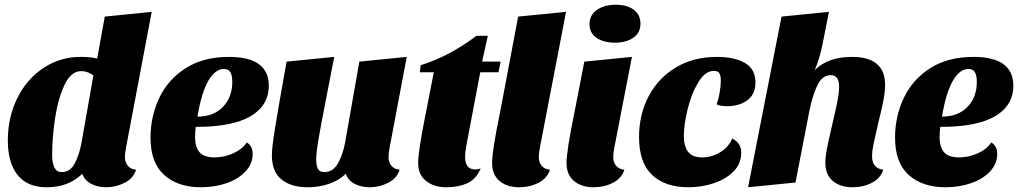

<svg xmlns="http://www.w3.org/2000/svg" viewBox="-20 -770 4295 810"><path d="M507 -107Q507 -86 519 -71Q531 -56 554 -54Q543 -18 506 1Q469 20 427 20Q392 20 364.5 5.5Q337 -9 327 -37Q270 20 177 20Q95 20 54 -32Q13 -84 13 -177Q13 -276 53.5 -357Q94 -438 164.5 -484Q235 -530 320 -530Q363 -530 390 -523L422 -700L620 -720L512 -149Q507 -122 507 -107ZM323 -470Q279 -470 251.5 -410.5Q224 -351 212 -269Q200 -187 200 -117Q200 -44 240 -44Q276 -44 295.5 -81Q315 -118 324 -169L374 -452Q349 -470 323 -470Z M1114 -408Q1114 -332 1049.5 -287.5Q985 -243 857 -236Q841 -235 806 -235Q803 -214 803 -193Q803 -149 822 -127.5Q841 -106 885 -106Q925 -106 963.5 -123Q1002 -140 1021 -169Q1046 -154 1046 -121Q1046 -79 1015.5 -46.5Q985 -14 935 3Q885 20 828 20Q730 20 672.5 -32Q615 -84 615 -189Q615 -279 652 -357Q689 -435 763.5 -482.5Q838 -530 946 -530Q1114 -530 1114 -408ZM813 -278Q881 -278 920.5 -319Q960 -360 960 -425Q960 -451 952 -465Q944 -479 924 -479Q888 -479 859 -429.5Q830 -380 813 -278Z M1619 -107Q1619 -86 1631 -71Q1643 -56 1666 -54Q1655 -18 1618 1Q1581 20 1539 20Q1504 20 1476 5.5Q1448 -9 1439 -37Q1412 -10 1369.5 5Q1327 20 1278 20Q1208 20 1167.5 -13Q1127 -46 1127 -115Q1127 -147 1140 -228Q1153 -309 1189 -510L1390 -530L1357 -360Q1331 -228 1322.5 -176Q1314 -124 1314 -96Q1314 -72 1321 -58Q1328 -44 1349 -44Q1385 -44 1406 -81.5Q1427 -119 1436 -169L1496 -510L1696 -530L1624 -149Q1619 -122 1619 -107Z M2083 -465H2006L1948 -159Q1942 -127 1942 -109Q1942 -55 1985 -55Q1992 -55 2008 -59Q1988 -13 1950.5 3.5Q1913 20 1863 20Q1811 20 1777.5 -6.5Q1744 -33 1744 -83Q1744 -131 1776 -291L1781 -316L1810 -465H1751L1755 -495Q1875 -532 1990 -619H2038L2014 -510H2092Z M2253 -107Q2253 -86 2265 -71Q2277 -56 2300 -54Q2289 -18 2252 1Q2215 20 2170 20Q2119 20 2087.5 -6.5Q2056 -33 2056 -83Q2056 -132 2089 -294L2093 -314L2166 -700L2368 -720L2258 -149Q2253 -122 2253 -107Z M2682 -670Q2682 -632 2652 -611Q2622 -590 2574 -590Q2526 -590 2496.5 -610.5Q2467 -631 2467 -668Q2467 -707 2498.5 -728.5Q2530 -750 2578 -750Q2625 -750 2653.5 -729Q2682 -708 2682 -670ZM2567 -107Q2567 -86 2579 -71Q2591 -56 2614 -54Q2603 -18 2566 1Q2529 20 2484 20Q2433 20 2401.5 -6.5Q2370 -33 2370 -83Q2370 -132 2403 -294L2407 -314L2445 -510L2646 -530L2572 -149Q2567 -122 2567 -107Z M3167 -422Q3167 -372 3133 -347Q3099 -322 3048 -322Q3017 -322 3003 -330Q3011 -350 3016 -379Q3021 -408 3021 -430Q3021 -450 3015 -460.5Q3009 -471 2992 -471Q2955 -471 2926 -423Q2897 -375 2881 -309.5Q2865 -244 2865 -197Q2865 -153 2883 -129.5Q2901 -106 2942 -106Q2982 -106 3018 -127.5Q3054 -149 3069 -186Q3089 -175 3098 -161Q3107 -147 3107 -125Q3107 -80 3075.5 -47.5Q3044 -15 2992.5 2.5Q2941 20 2884 20Q2786 20 2731 -32Q2676 -84 2676 -191Q2676 -287 2716.5 -364Q2757 -441 2831.5 -485.5Q2906 -530 3004 -530Q3078 -530 3122.5 -504.5Q3167 -479 3167 -422Z M3417 -474Q3473 -530 3574 -530Q3714 -530 3714 -412Q3714 -382 3706 -342Q3698 -302 3684 -246Q3672 -195 3665.5 -164Q3659 -133 3659 -111Q3659 -60 3706 -54Q3695 -18 3658.5 1Q3622 20 3577 20Q3525 20 3493.5 -6.5Q3462 -33 3462 -83Q3462 -108 3468.5 -142Q3475 -176 3490 -240Q3504 -299 3512 -338Q3520 -377 3520 -404Q3520 -453 3485 -453Q3449 -453 3428.5 -410.5Q3408 -368 3395 -304L3336 0L3136 20L3277 -700L3477 -720L3454 -603Q3439 -523 3417 -474Z M4255 -408Q4255 -332 4190.5 -287.5Q4126 -243 3998 -236Q3982 -235 3947 -235Q3944 -214 3944 -193Q3944 -149 3963 -127.5Q3982 -106 4026 -106Q4066 -106 4104.5 -123Q4143 -140 4162 -169Q4187 -154 4187 -121Q4187 -79 4156.5 -46.5Q4126 -14 4076 3Q4026 20 3969 20Q3871 20 3813.5 -32Q3756 -84 3756 -189Q3756 -279 3793 -357Q3830 -435 3904.5 -482.5Q3979 -530 4087 -530Q4255 -530 4255 -408ZM3954 -278Q4022 -278 4061.5 -319Q4101 -360 4101 -425Q4101 -451 4093 -465Q4085 -479 4065 -479Q4029 -479 4000 -429.5Q3971 -380 3954 -278Z"/></svg>

Font: Sansita ExtraBold Italic
Style: Regular
Weight: 800
Italic angle: -11°
Designer: Pablo Cosgaya
Foundry: Omnibus-Type
Version: Version 1.006